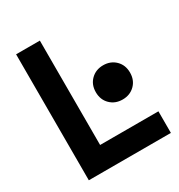

<svg xmlns="http://www.w3.org/2000/svg" viewBox="-167 -812 860 924"><g transform="rotate(-30 263.0 -350.0)"><path d="M190 -700V-120H514V0H58V-700ZM299 -350Q299 -392 326 -418.5Q353 -445 394 -445Q435 -445 462 -418.5Q489 -392 489 -350Q489 -308 462 -281.5Q435 -255 394 -255Q353 -255 326 -281.5Q299 -308 299 -350Z"/></g></svg>

Font: Space Grotesk Variable
Style: Regular
Weight: 400
Designer: Florian Karsten (Space Grotesk), Colophon Foundry (Space Mono)
Foundry: Florian Karsten
Version: Version 1.106